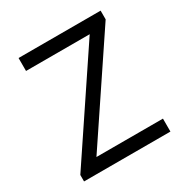

<svg xmlns="http://www.w3.org/2000/svg" viewBox="-159 -812 904 940"><g transform="rotate(-30 293.0 -342.0)"><path d="M433.1 -610.4H73.2V-683.6H537.1V-634.3L161.1 -73.2H537.1V0H48.8V-36.6Z"/></g></svg>

Font: Sanitrixie
Style: Regular
Weight: 400
Designer: Jayvee D. Enaguas (Grand Chaos)
Version: Version 1.1 - 6/9/2013